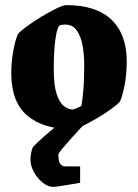

<svg xmlns="http://www.w3.org/2000/svg" viewBox="-20 -493 539 750"><path d="M265 12Q150 12 87 -41Q24 -94 24 -207Q24 -251 32 -294.5Q40 -338 50 -360Q60 -372 86 -391Q112 -410 143 -428.5Q174 -447 200.5 -460Q227 -473 239 -473Q356 -473 415.5 -416Q475 -359 475 -254Q475 -204 467 -162Q459 -120 449 -97Q439 -85 414 -67Q389 -49 358.5 -31Q328 -13 302 -0.5Q276 12 265 12ZM265 -65Q268 -66 276 -69Q284 -72 291 -75.5Q298 -79 298 -79Q302 -102 305.5 -140Q309 -178 309 -239Q309 -279 302.5 -315Q296 -351 280 -374Q264 -397 235 -397Q230 -397 225 -396.5Q220 -396 214 -394Q204 -390 197 -343.5Q190 -297 190 -222Q190 -159 201.5 -125Q213 -91 230.5 -78Q248 -65 265 -65ZM188 237Q168 237 147.5 221Q127 205 113 180Q99 155 99 130Q99 107 108 82Q125 64 150.5 41.5Q176 19 203.5 -3Q231 -25 253 -43L302 0Q282 21 260 45.5Q238 70 223 88Q208 106 208 111Q208 138 215.5 147.5Q223 157 236 157H293V221Q280 223 257.5 227Q235 231 215 234Q195 237 188 237Z"/></svg>

Font: Grenze Gotisch Black
Style: Regular
Weight: 900
Designer: Renata Polastri
Foundry: Omnibus-Type
Version: Version 1.001